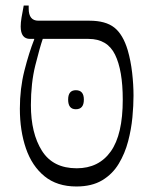

<svg xmlns="http://www.w3.org/2000/svg" viewBox="-20 -667 554 696"><path d="M257 9Q187 9 141.5 -28Q96 -65 74 -129Q52 -193 52 -273Q52 -346 68.5 -411Q85 -476 104 -524V-526H89Q55 -526 55 -571Q55 -585 58 -603Q61 -621 66 -647H84V-636Q84 -592 119 -592H304Q363 -592 394.5 -567Q426 -542 443 -485Q454 -447 459 -403.5Q464 -360 464 -320Q464 -285 460 -242Q456 -199 444.5 -155Q433 -111 410.5 -73.5Q388 -36 350.5 -13.5Q313 9 257 9ZM92 -286Q92 -184 132 -120.5Q172 -57 258 -57Q338 -57 381.5 -118Q425 -179 425 -306Q425 -412 397 -469Q369 -526 301 -526H135Q124 -494 108 -430Q92 -366 92 -286ZM227 -306Q227 -340 255 -340Q284 -340 284 -306Q284 -271 255 -271Q227 -271 227 -306Z"/></svg>

Font: Noto Serif Hebrew SemiCondensed Light
Style: Regular
Weight: 300
Width: 4
Designer: Monotype Design Team
Foundry: Monotype Imaging Inc.
Version: Version 2.004; ttfautohint (v1.8.4.7-5d5b)